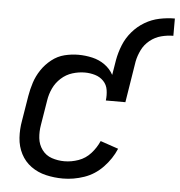

<svg xmlns="http://www.w3.org/2000/svg" viewBox="-53 -783 787 841"><g transform="rotate(5 341.0 -362.5)"><path d="M254 8Q301 8 347.5 -8Q394 -24 429.5 -61Q465 -98 484 -143L405 -170Q392 -140 369.5 -115Q347 -90 316 -79Q285 -68 254 -68Q225 -68 198.5 -77Q172 -86 155.5 -108.5Q139 -131 136 -159.5Q133 -188 138 -217L156 -327Q160 -354 172 -380Q184 -406 206 -426Q228 -446 255.5 -454.5Q283 -463 310 -463Q333 -463 355 -456.5Q377 -450 392.5 -434Q408 -418 411.5 -395Q415 -372 412 -349H498L527 -530Q532 -556 544.5 -581.5Q557 -607 579.5 -625Q602 -643 629 -650Q656 -657 682 -657V-733Q649 -733 615 -726Q581 -719 550.5 -701Q520 -683 496.5 -655.5Q473 -628 460 -595.5Q447 -563 441 -530L430 -463Q416 -489 391.5 -506.5Q367 -524 336.5 -531Q306 -538 275 -538Q245 -538 214.5 -530.5Q184 -523 158 -502.5Q132 -482 114 -455Q96 -428 86.5 -398.5Q77 -369 72 -339L54 -229Q47 -191 49.5 -153Q52 -115 68.5 -83Q85 -51 114 -30Q143 -9 179.5 -0.5Q216 8 254 8Z"/></g></svg>

Font: Iosevka Sparkle
Style: Italic
Weight: 400
Italic angle: -9°
Designer: Belleve Invis
Foundry: Belleve Invis
Version: Version 4.5.0; ttfautohint (v1.8.3)